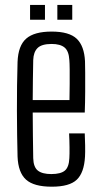

<svg xmlns="http://www.w3.org/2000/svg" viewBox="-20 -732 399 760"><path d="M185 7Q114 7 83 -21Q52 -49 49.5 -112Q48.5 -151 47.8 -197.8Q47 -244.5 47 -294.2Q47 -344 47.5 -393.2Q48 -442.5 49.5 -487Q52 -551.5 83.8 -579.2Q115.5 -607 184.5 -607Q254 -607 283.8 -578.5Q313.5 -550 316.5 -489.5Q317 -478 317.2 -444.8Q317.5 -411.5 317.2 -368.8Q317 -326 315.5 -286.5H109.5Q109.5 -242 110.2 -196.8Q111 -151.5 111.5 -106Q112.5 -70.5 129.8 -56.8Q147 -43 183 -43Q220.5 -43 236.8 -56.8Q253 -70.5 254.5 -106Q255.5 -121 255.2 -148.8Q255 -176.5 253.5 -204H315.5Q316.5 -184.5 317 -156.2Q317.5 -128 316.5 -112Q313 -48.5 284 -20.8Q255 7 185 7ZM109.5 -336H255Q255.5 -367.5 255.8 -399.8Q256 -432 255.8 -457.8Q255.5 -483.5 254.5 -494Q252.5 -530 235.5 -544Q218.5 -558 184.5 -558Q145 -558 128.8 -542Q112.5 -526 111.5 -494Q111 -456 110.2 -416.2Q109.5 -376.5 109.5 -336ZM207 -654V-712.5H266V-654ZM99 -654V-712.5H158V-654Z"/></svg>

Font: Big Shoulders Text Thin Light
Style: Regular
Weight: 300
Version: Version 2.002